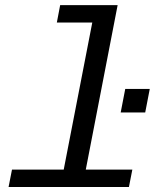

<svg xmlns="http://www.w3.org/2000/svg" viewBox="-20 -745 640 765"><path d="M321.8 -69.3H507.3L493.7 0H14.2L27.8 -69.3H233.9L347.7 -655.3H206.5L219.7 -724.6H448.7ZM460.9 -296.9 479 -390.6H576.7L558.6 -296.9Z"/></svg>

Font: Cousine
Style: Italic
Weight: 400
Italic angle: -12°
Monospace: yes
Designer: Steve Matteson
Foundry: Monotype Imaging Inc.
Version: Version 1.21